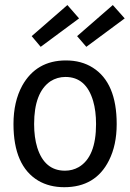

<svg xmlns="http://www.w3.org/2000/svg" viewBox="-20 -742 523 772"><path d="M241.2 -55.7Q159.2 -55.7 129.9 -148.4Q117.2 -189.5 117.2 -243.2Q117.2 -370.1 182.6 -415Q210 -432.6 243.2 -432.6Q326.2 -432.6 354.5 -335.9Q366.2 -295.9 366.2 -243.2Q366.2 -111.3 296.9 -70.3Q271.5 -55.7 241.2 -55.7ZM245.1 -499Q126 -499 69.3 -397.5Q34.2 -333 34.2 -243.2Q34.2 -75.2 133.8 -15.6Q178.7 10.7 238.3 10.7Q364.3 10.7 418 -96.7Q449.2 -158.2 449.2 -243.2Q449.2 -409.2 353.5 -469.7Q307.6 -499 245.1 -499ZM297.9 -668 251 -721.7 107.4 -596.7 143.6 -553.7ZM481.4 -668 433.6 -721.7 290 -596.7 327.1 -553.7Z"/></svg>

Font: Yaldevi Colombo Medium
Style: Regular
Weight: 500
Designer: Sol Matas, Denzil Rajitha, Kosala Senevirathne and Pathum Egodawatta
Foundry: Mooniak
Version: Version 1.020 ; ttfautohint (v1.6)